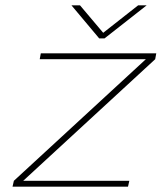

<svg xmlns="http://www.w3.org/2000/svg" viewBox="-20 -700 606 720"><path d="M133 -500 129 -478H527L32 -22L27 0H460L465 -22H67L562 -478L566 -500ZM248 -680 352 -556H372L530 -680H498L367 -577L280 -680Z"/></svg>

Font: LT Wave Thin
Style: Italic
Weight: 100
Designer: Daniel Lyons
Version: Version 2.5 (Glyphs App)